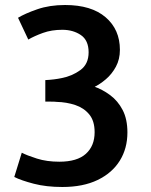

<svg xmlns="http://www.w3.org/2000/svg" viewBox="-20 -729 605 767"><path d="M489 -200Q489 -253 470 -289.5Q451 -326 420 -349Q389 -372 354 -384V-380Q379 -392 403 -412.5Q427 -433 443 -462.5Q459 -492 459 -530Q459 -611 402 -660Q345 -709 240 -709Q178 -709 129 -692Q80 -675 52 -658L93 -571Q117 -585 151.5 -597.5Q186 -610 229 -610Q272 -610 303 -589Q334 -568 334 -520Q334 -473 301 -449Q268 -425 226 -417Q212 -414 196 -412Q180 -410 161 -409V-323Q169 -323 184 -323Q199 -323 206 -322Q246 -321 280.5 -309.5Q315 -298 336.5 -272Q358 -246 358 -201Q358 -146 323 -114.5Q288 -83 217 -83Q167 -83 127.5 -95.5Q88 -108 67 -119L37 -22Q65 -8 115 5Q165 18 229 18Q312 18 370 -10Q428 -38 458.5 -87Q489 -136 489 -200Z"/></svg>

Font: Repo DemiBold
Style: Regular
Weight: 600
Designer: Stefan Peev
Foundry: Context Ltd
Version: Version 1.502